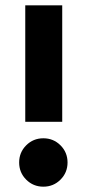

<svg xmlns="http://www.w3.org/2000/svg" viewBox="-20 -694 329 722"><path d="M75 -236V-674H214V-236ZM52 -83Q52 -121 78.5 -147.5Q105 -174 143 -174Q181 -174 207.5 -147.5Q234 -121 234 -83Q234 -45 207.5 -18.5Q181 8 143 8Q105 8 78.5 -18.5Q52 -45 52 -83Z"/></svg>

Font: Hind Variable Light
Style: Regular
Weight: 300
Designer: Manushi Parikh, Satya Rajpurohit
Foundry: Indian Type Foundry
Version: Version 3.000